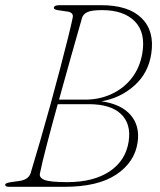

<svg xmlns="http://www.w3.org/2000/svg" viewBox="-20 -720 615 740"><path d="M209.5 -700H370.5Q475.5 -700 526 -650Q576.5 -600 563 -513Q552 -438.5 498 -390.2Q444 -342 371 -329.5Q446.5 -319 483 -277.2Q519.5 -235.5 510.5 -172Q499.5 -95 428.5 -47.5Q357.5 0 228.5 0H14.5Q0 0 0 -8Q0 -15 22.5 -18L57.5 -23Q90 -28.5 98 -52.5Q115 -108.5 135 -177.5Q155 -246.5 174.8 -318.2Q194.5 -390 211.8 -456Q229 -522 241.8 -573Q254.5 -624 260 -651Q262.5 -662.5 257 -668Q251.5 -673.5 242.5 -675L202 -681Q187.5 -683.5 187.5 -689.5Q187.5 -700 209.5 -700ZM296 -650.5Q278 -587 254.2 -503.5Q230.5 -420 207.5 -336H308Q363 -336 409.8 -357.5Q456.5 -379 487.8 -419Q519 -459 528.5 -514.5Q542 -594.5 499.5 -637.8Q457 -681 373.5 -681Q332.5 -681 316.2 -673Q300 -665 296 -650.5ZM134 -52Q130 -35 151.8 -26.5Q173.5 -18 238.5 -18Q341 -18 403 -59.8Q465 -101.5 476 -175.5Q486 -243 446 -280.8Q406 -318.5 322.5 -318.5H202.5Q179.5 -235.5 160.8 -163.8Q142 -92 134 -52Z"/></svg>

Font: Fraunces 72pt S050 Thin
Style: Italic
Weight: 100
Italic angle: -16°
Version: Version 1.000; ttfautohint (v1.8.3)